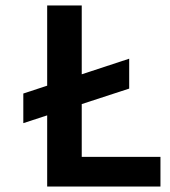

<svg xmlns="http://www.w3.org/2000/svg" viewBox="-20 -680 620 700"><path d="M65 -339 451 -466V-357L65 -231ZM152 0V-660H278V0ZM181 0V-108H565V0Z"/></svg>

Font: Bricolage Grotesque 20pt SemiBold
Style: Regular
Weight: 600
Version: Version 1.001;gftools[0.9.33.dev8+g029e19f]